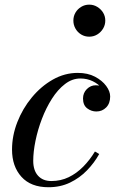

<svg xmlns="http://www.w3.org/2000/svg" viewBox="-20 -776 493 806"><path d="M183.5 10Q109.5 10 70 -33.8Q30.5 -77.5 30.5 -148Q30.5 -206.5 52.8 -263.5Q75 -320.5 113.8 -367.2Q152.5 -414 202 -442Q251.5 -470 306.5 -470Q348.5 -470 378.8 -454Q409 -438 425.8 -415.2Q442.5 -392.5 442.5 -371Q442.5 -342 425.8 -325Q409 -308 384.5 -308Q363.5 -308 346 -321.2Q328.5 -334.5 328.5 -362.5Q328.5 -386 344.5 -402Q360.5 -418 382 -418Q397.5 -418 411 -413.8Q424.5 -409.5 433 -399.2Q441.5 -389 441.5 -371H422.5Q422.5 -388 408 -405.5Q393.5 -423 369.8 -434.8Q346 -446.5 317.5 -446.5Q283 -446.5 252.8 -423.2Q222.5 -400 198 -361.5Q173.5 -323 156 -277.2Q138.5 -231.5 129 -185Q119.5 -138.5 119.5 -101Q119.5 -60.5 139.8 -38.2Q160 -16 195.5 -16Q235 -16 268.5 -32.2Q302 -48.5 329.8 -76.8Q357.5 -105 378.5 -140L396.5 -129.5Q376 -92.5 345.2 -60.8Q314.5 -29 274 -9.5Q233.5 10 183.5 10ZM354.5 -622Q336 -622 320.8 -631.2Q305.5 -640.5 296.8 -656Q288 -671.5 288 -689.5Q288 -708 296.8 -723Q305.5 -738 320.8 -747.2Q336 -756.5 354.5 -756.5Q373 -756.5 388.2 -747.2Q403.5 -738 412.8 -723Q422 -708 422 -689.5Q422 -671.5 412.8 -656Q403.5 -640.5 388.2 -631.2Q373 -622 354.5 -622Z"/></svg>

Font: Bodoni Moda 11pt Medium
Style: Italic
Weight: 500
Italic angle: -13°
Designer: Owen Earl
Foundry: indestructible type
Version: Version 2.004